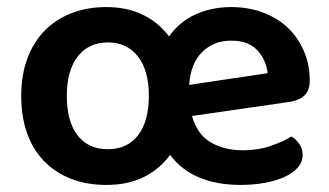

<svg xmlns="http://www.w3.org/2000/svg" viewBox="-20 -508 931 543"><path d="M281 -488Q340 -488 384.5 -466Q429 -444 458 -405Q488 -447 533.5 -467.5Q579 -488 634 -488Q683 -488 724 -472.5Q765 -457 794 -429.5Q823 -402 839.5 -363.5Q856 -325 856 -280Q856 -252 841 -238Q826 -224 800 -220L523 -180Q537 -129 575 -106Q613 -83 668 -83Q710 -83 746 -95.5Q782 -108 804 -122Q818 -114 827 -100Q836 -86 836 -70Q836 -50 822.5 -34.5Q809 -19 785.5 -8Q762 3 729.5 9Q697 15 660 15Q594 15 543.5 -6Q493 -27 461 -70Q432 -30 387 -7.5Q342 15 281 15Q225 15 180.5 -2.5Q136 -20 104.5 -52.5Q73 -85 56.5 -131.5Q40 -178 40 -237Q40 -295 57 -341.5Q74 -388 105.5 -420.5Q137 -453 181.5 -470.5Q226 -488 281 -488ZM285 -388Q231 -388 200 -348.5Q169 -309 169 -237Q169 -164 199.5 -125Q230 -86 285 -86Q340 -86 370.5 -125.5Q401 -165 401 -237Q401 -309 370 -348.5Q339 -388 285 -388ZM634 -393Q584 -393 551.5 -360.5Q519 -328 515 -268L737 -301Q733 -338 708 -365.5Q683 -393 634 -393Z"/></svg>

Font: Baloo Bhai 2 SemiBold
Style: Regular
Weight: 600
Designer: Supriya Tembe, Noopur Datye and Ek Type
Foundry: Ek Type
Version: Version 1.640;PS 1.000;hotconv 16.6.51;makeotf.lib2.5.65220;